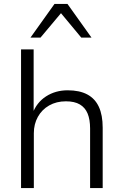

<svg xmlns="http://www.w3.org/2000/svg" viewBox="-20 -956 627 976"><path d="M87 0V-705H151V-378H145Q166 -435 214 -466Q262 -497 324 -497Q384 -497 423.5 -476Q463 -455 482.5 -413Q502 -371 502 -307V0H438V-303Q438 -348 425.5 -378.5Q413 -409 386 -425Q359 -441 315 -441Q267 -441 230 -420Q193 -399 172.5 -362Q152 -325 152 -279V0ZM135 -765 257 -936H323L445 -765H393L290 -889L186 -765Z"/></svg>

Font: Nunito Sans 10pt Light
Style: Regular
Weight: 300
Designer: Vernon Adams
Foundry: Vernon Adams
Version: Version 3.101;gftools[0.9.27]